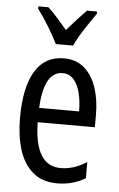

<svg xmlns="http://www.w3.org/2000/svg" viewBox="-55 -804 527 853"><g transform="rotate(5 209.0 -378.0)"><path d="M215 -546Q270 -546 306 -514.5Q342 -483 360 -429.5Q378 -376 378 -309V-253H123Q126 -59 242 -59Q271 -59 299.5 -68Q328 -77 358 -96V-24Q302 10 233 10Q165 10 123 -26.5Q81 -63 62 -125Q43 -187 43 -265Q43 -402 86.5 -474Q130 -546 215 -546ZM215 -480Q174 -480 151 -440Q128 -400 124 -317H302Q302 -361 293 -398Q284 -435 264.5 -457.5Q245 -480 215 -480ZM173 -606Q157 -639 132 -680Q107 -721 81 -756V-766H126Q145 -749 167.5 -723.5Q190 -698 212 -672Q238 -702 255.5 -721Q273 -740 298 -766H343V-756Q321 -725 293.5 -683Q266 -641 250 -606Z"/></g></svg>

Font: Noto Sans ExtraCondensed
Style: Regular
Weight: 400
Width: 2
Designer: Monotype Design Team
Foundry: Monotype Imaging Inc.
Version: Version 2.013; ttfautohint (v1.8.4.7-5d5b)